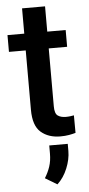

<svg xmlns="http://www.w3.org/2000/svg" viewBox="-61 -692 454 979"><g transform="rotate(-5 166.5 -203.0)"><path d="M302.7 -528.3V-442.4H208.5V-146Q208.5 -108.9 224.1 -97.9Q239.7 -86.9 265.1 -86.9Q277.3 -86.9 288.6 -88.4Q299.8 -89.8 306.6 -91.3L307.1 -1.5Q292.5 2.9 273.2 6.3Q253.9 9.8 229 9.8Q168 9.8 129.4 -23.7Q90.8 -57.1 90.8 -138.7V-442.4H4.9V-528.3H90.8V-657.7H208.5V-528.3ZM262.7 50.8V87.4Q262.7 129.9 243.9 175.8Q225.1 221.7 192.4 252L131.3 215.3Q148.4 188 158.2 158.7Q168 129.4 168 91.8V50.8Z"/></g></svg>

Font: Vazirmatn RD Medium
Style: Regular
Weight: 500
Designer: Saber Rastikerdar
Foundry: Saber Rastikerdar
Version: Version 33.003